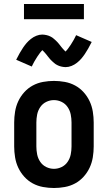

<svg xmlns="http://www.w3.org/2000/svg" viewBox="-20 -933 540 961"><path d="M250 8Q223 8 195.5 3Q168 -2 144 -15Q120 -28 101.5 -48.5Q83 -69 71.5 -93.5Q60 -118 55.5 -145.5Q51 -173 51 -200V-320Q51 -347 55.5 -374.5Q60 -402 71.5 -426.5Q83 -451 101.5 -471.5Q120 -492 144 -505Q168 -518 195.5 -523Q223 -528 250 -528Q277 -528 304.5 -523Q332 -518 356 -505Q380 -492 398.5 -471.5Q417 -451 428.5 -426.5Q440 -402 444.5 -374.5Q449 -347 449 -320V-200Q449 -173 444.5 -145.5Q440 -118 428.5 -93.5Q417 -69 398.5 -48.5Q380 -28 356 -15Q332 -2 304.5 3Q277 8 250 8ZM250 -88Q270 -88 288.5 -97Q307 -106 318.5 -123Q330 -140 334 -160Q338 -180 338 -200V-320Q338 -340 334 -360Q330 -380 318.5 -397Q307 -414 288.5 -423Q270 -432 250 -432Q230 -432 211.5 -423Q193 -414 181.5 -397Q170 -380 166 -360Q162 -340 162 -320V-200Q162 -180 166 -160Q170 -140 181.5 -123Q193 -106 211.5 -97Q230 -88 250 -88ZM308 -597Q302 -597 296.5 -598Q291 -599 286 -600Q281 -601 276 -603Q271 -605 266 -607.5Q261 -610 257.5 -612.5Q254 -615 249.5 -619Q245 -623 240.5 -627Q236 -631 232.5 -635Q229 -639 226 -642.5Q223 -646 220 -650Q217 -654 213 -659Q209 -664 205 -668.5Q201 -673 198.5 -675.5Q196 -678 192 -682Q190 -680 186.5 -676Q183 -672 181 -669.5Q179 -667 177 -664Q175 -661 172.5 -657.5Q170 -654 167.5 -650.5Q165 -647 162.5 -642.5Q160 -638 157 -633.5Q154 -629 151 -623.5Q148 -618 145 -612Q142 -606 139 -600L61 -634Q70 -652 78.5 -667Q87 -682 95.5 -694.5Q104 -707 113 -717.5Q122 -728 134.5 -738Q147 -748 162 -754Q177 -760 192 -760Q198 -760 203.5 -759Q209 -758 214 -757Q219 -756 224 -754Q229 -752 234 -749.5Q239 -747 242.5 -744.5Q246 -742 250.5 -738Q255 -734 259.5 -730Q264 -726 267.5 -722Q271 -718 274 -714.5Q277 -711 280 -707Q283 -703 287 -698Q291 -693 295 -688.5Q299 -684 301.5 -681.5Q304 -679 308 -675Q310 -677 313.5 -681Q317 -685 319 -687.5Q321 -690 323 -693Q325 -696 327.5 -699.5Q330 -703 332.5 -706.5Q335 -710 337.5 -714.5Q340 -719 343 -723.5Q346 -728 349 -733.5Q352 -739 355 -745Q358 -751 361 -757L439 -723Q430 -705 421.5 -690Q413 -675 404.5 -662.5Q396 -650 387 -639.5Q378 -629 365.5 -619Q353 -609 338 -603Q323 -597 308 -597ZM100 -837V-913H400V-837Z"/></svg>

Font: Iosevka Algr
Style: Bold
Weight: 700
Monospace: yes
Designer: Belleve Invis
Foundry: Belleve Invis
Version: Version 26.0.2; ttfautohint (v1.8.3)